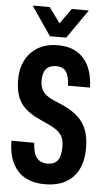

<svg xmlns="http://www.w3.org/2000/svg" viewBox="-60 -930 546 975"><g transform="rotate(5 213.0 -442.0)"><path d="M18.6 -197.3H134.8Q136.7 -146.5 155.3 -122.1Q173.8 -97.7 210 -97.7Q246.1 -97.7 262.7 -119.6Q279.3 -141.6 279.3 -190.4Q279.3 -230.5 260.7 -253.9Q242.2 -277.3 198.2 -296.9L151.4 -318.4Q84 -348.6 54.7 -392.1Q25.4 -435.5 25.4 -509.8Q25.4 -596.7 75.7 -648.9Q126 -701.2 211.9 -701.2Q296.9 -701.2 343.3 -649.4Q389.6 -597.7 392.6 -501H280.3Q279.3 -547.9 263.7 -571.3Q248 -594.7 211.9 -594.7Q144.5 -594.7 144.5 -515.6Q144.5 -479.5 161.1 -458Q177.7 -436.5 216.8 -419.9L261.7 -400.4Q334 -368.2 366.7 -320.3Q399.4 -272.5 399.4 -192.4Q399.4 -96.7 349.1 -44.4Q298.8 7.8 207 7.8Q116.2 7.8 67.9 -44.9Q19.5 -97.7 18.6 -197.3ZM66.4 -890.6H153.3L210 -812.5L265.6 -890.6H352.5L250 -743.2H167Z"/></g></svg>

Font: Altinn-DIN Condensed
Style: DINCondensed-Bold
Weight: 700
Width: 3
Designer: Charles Nix
Foundry: Altinn
Version: Version 2.00